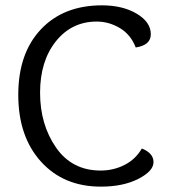

<svg xmlns="http://www.w3.org/2000/svg" viewBox="-20 -693 642 723"><path d="M514.2 -133.8Q558.1 -116.2 558.1 -82.5Q558.1 -48.8 501 -19.5Q443.8 9.8 359.9 9.8Q219.2 9.8 134 -84.7Q48.8 -179.2 48.8 -335.9Q48.8 -492.2 134 -582.5Q219.2 -672.9 363.8 -672.9Q441.9 -672.9 494.9 -641.4Q547.9 -609.9 547.9 -564Q547.9 -522.9 491.2 -514.2Q472.2 -563 431.2 -587.4Q390.1 -611.8 344.2 -611.8Q250 -611.8 190.4 -537.4Q130.9 -462.9 130.9 -343.8Q130.9 -224.1 190.9 -137.5Q251 -50.8 358.9 -50.8Q407.2 -50.8 448.7 -71.8Q490.2 -92.8 514.2 -133.8Z"/></svg>

Font: Sukar
Style: Regular
Weight: 400
Designer: Dario Muhafara - Ghiath Alsory
Foundry: Dario Muhafara - Ghiath Alsory
Version: Version 1.00 March 17, 2016, initial release